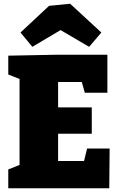

<svg xmlns="http://www.w3.org/2000/svg" viewBox="-20 -1001 636 1021"><path d="M427 -145 443 -211H563L561 0H24V-100L84 -124V-581L24 -605V-705L284 -710H551V-508H431L415 -565H289V-430H468V-290H289V-145ZM353 -981 519 -828 454 -752 302 -841 152 -752 89 -828 241 -970Z"/></svg>

Font: Bitter Pro Black
Style: Regular
Weight: 900
Designer: Sol Matas, and Bitter project Authors
Foundry: Sol Matas
Version: Version 1.010